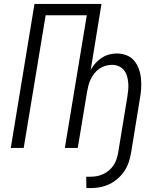

<svg xmlns="http://www.w3.org/2000/svg" viewBox="-20 -755 840 980"><path d="M421 205 420 147H442Q458 147 474.5 144Q491 141 507 133.5Q523 126 536.5 114.5Q550 103 559.5 88.5Q569 74 574.5 58Q580 42 583 25L630 -261Q633 -279 634.5 -297Q636 -315 634.5 -333Q633 -351 628 -367.5Q623 -384 612.5 -397Q602 -410 586 -417Q570 -424 552 -424Q535 -424 518 -419Q501 -414 486.5 -404Q472 -394 461 -379.5Q450 -365 442.5 -349.5Q435 -334 431 -317.5Q427 -301 424 -284L377 0H311L423 -677H213L101 0H35L156 -735H498L443 -398Q453 -416 467 -432Q481 -448 498.5 -459.5Q516 -471 536 -476.5Q556 -482 576 -482Q602 -482 625.5 -473Q649 -464 664.5 -445.5Q680 -427 688.5 -403.5Q697 -380 699.5 -355Q702 -330 700.5 -303.5Q699 -277 694 -251L649 25Q645 49 637 73Q629 97 615 118Q601 139 581 156.5Q561 174 538 185Q515 196 490.5 200.5Q466 205 443 205Z"/></svg>

Font: Iosevka Aile Light Oblique
Style: Regular
Weight: 300
Italic angle: -9°
Designer: Belleve Invis
Foundry: Belleve Invis
Version: Version 31.1.0; ttfautohint (v1.8.4)